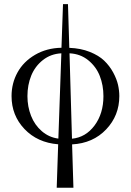

<svg xmlns="http://www.w3.org/2000/svg" viewBox="-20 -666 620 909"><path d="M309.1 -413.6 320.8 -9.3Q385.7 -15.6 427.7 -72Q469.7 -128.4 469.7 -210.9Q469.7 -262.2 452.4 -306.4Q435.1 -350.6 397.7 -380.9Q360.4 -411.1 309.1 -413.6ZM34.7 -210.9Q34.7 -272 63 -323.2Q91.3 -374.5 146 -406.5Q200.7 -438.5 271 -439.9L278.3 -646.5H301.8L308.1 -439.5Q362.3 -437.5 405 -420.4Q447.8 -403.3 473.4 -378.7Q499 -354 515.9 -322.8Q532.7 -291.5 538.8 -264.2Q544.9 -236.8 544.9 -210.9Q544.9 -119.1 482.7 -53.5Q420.4 12.2 321.3 17.6L327.6 222.7H248.5L255.4 17.1Q157.2 9.3 95.9 -55.2Q34.7 -119.6 34.7 -210.9ZM109.9 -210.9Q109.9 -161.1 127 -117.7Q144 -74.2 178 -44.9Q211.9 -15.6 256.3 -9.8L270.5 -413.6Q220.7 -411.1 183.3 -381.8Q146 -352.5 127.9 -308.1Q109.9 -263.7 109.9 -210.9Z"/></svg>

Font: Libertinage
Style: f
Weight: 400
Designer: OSP
Foundry: OSP
Version: Version 1.0; 2008; OFL relea